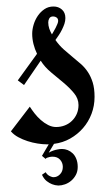

<svg xmlns="http://www.w3.org/2000/svg" viewBox="-20 -430 334 585"><path d="M268.1 -134.8Q268.1 -107.4 258.8 -83Q249.5 -58.6 232.9 -39.6Q216.3 -20.5 193.8 -7.8Q171.4 4.9 144.5 8.3L128.4 35.2Q135.3 31.2 142.3 28.8Q149.4 26.4 155.3 25.4Q162.1 23.9 168.9 23.9Q177.7 23.9 186.3 27.3Q194.8 30.8 201.7 37.4Q208.5 43.9 212.6 54.4Q216.8 64.9 216.8 78.6Q216.8 92.3 211.2 102.8Q205.6 113.3 197 120.6Q188.5 127.9 178 131.6Q167.5 135.3 157.7 135.3Q147.5 134.8 138.7 131.3Q130.9 128.4 122.3 121.8Q113.8 115.2 107.9 102.5L119.1 94.7Q122.6 100.6 126.7 103.5Q130.9 106.4 134.8 107.9Q139.2 109.9 143.1 109.9Q154.3 109.9 162.8 101.1Q171.4 92.3 171.4 78.6Q171.4 65.9 163.1 56.6Q154.8 47.4 140.6 47.4Q135.7 47.4 131.3 48.3Q127.4 49.3 123.8 50.5Q120.1 51.8 119.1 54.2L107.9 44.9L128.4 9.8H123Q109.9 9.8 94.5 7.3Q79.1 4.9 64 0Q48.8 -4.9 35.4 -12.2Q22 -19.5 13.2 -29.8L70.8 -105Q76.7 -95.7 85.2 -84.7Q93.8 -73.7 104.2 -64.5Q114.7 -55.2 126.7 -49.1Q138.7 -43 150.9 -43Q165 -43 177.5 -47.9Q189.9 -52.7 199.2 -61.8Q208.5 -70.8 213.9 -83Q219.2 -95.2 219.2 -109.9Q219.2 -129.4 205.8 -145.8Q192.4 -162.1 174.1 -177.5Q155.8 -192.9 136 -209.2Q116.2 -225.6 104 -245.1L53.2 -170.9L34.2 -185.1L92.8 -266.1Q85.9 -280.3 82 -295.9Q78.1 -311.5 78.1 -327.1Q78.1 -340.3 82.5 -355Q86.9 -369.6 95.2 -381.8Q103.5 -394 115.5 -402.1Q127.4 -410.2 143.1 -410.2Q158.2 -410.2 168.7 -400.9Q179.2 -391.6 179.2 -375Q179.2 -366.2 176.3 -357.4Q173.3 -348.6 168.9 -339.8Q164.6 -331.1 159.2 -323Q153.8 -314.9 148.9 -308.1Q160.6 -291.5 174.3 -279.3Q188 -267.1 201.2 -256.3Q214.4 -245.6 226.6 -234.9Q238.8 -224.1 247.8 -210.4Q256.8 -196.8 262.5 -178.7Q268.1 -160.6 268.1 -134.8ZM157.2 -366.2Q157.2 -373 152.6 -376.5Q147.9 -379.9 142.1 -379.9Q133.8 -379.9 130.4 -374.3Q127 -368.7 127 -361.8Q127 -352.1 130.1 -342.8Q133.3 -333.5 138.2 -325.2Q140.1 -328.6 143.3 -334Q146.5 -339.4 149.7 -345.5Q152.8 -351.6 155 -357.2Q157.2 -362.8 157.2 -366.2Z"/></svg>

Font: Redressed
Style: Regular
Weight: 400
Designer: Astigmatic (AOETI)
Foundry: Astigmatic (AOETI)
Version: Version 1.000